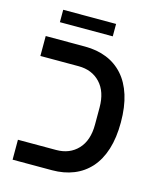

<svg xmlns="http://www.w3.org/2000/svg" viewBox="-112 -831 761 912"><g transform="rotate(15 268.0 -375.0)"><path d="M37 -98H225Q291 -98 331.5 -141Q372 -184 372 -262V-346Q372 -424 331.5 -467Q291 -510 225 -510H37V-608H231Q289 -608 336.5 -589Q384 -570 418 -532Q452 -494 470 -437Q488 -380 488 -304Q488 -228 470 -171Q452 -114 418 -76Q384 -38 336.5 -19Q289 0 231 0H37ZM85 -750H345V-689H85Z"/></g></svg>

Font: IBM Plex Sans Hebrew Medium
Style: Regular
Weight: 500
Designer: Mike Abbink, Paul van der Laan, Pieter van Rosmalen, Yanek Iontef
Foundry: Bold Monday
Version: Version 1.2